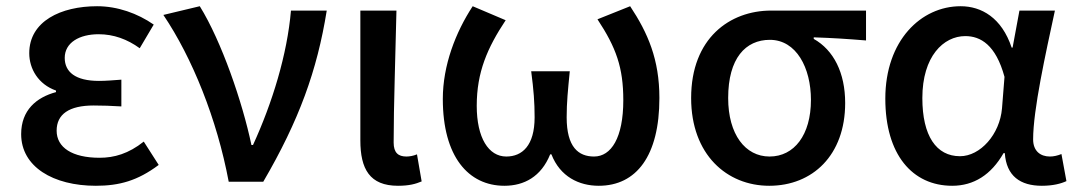

<svg xmlns="http://www.w3.org/2000/svg" viewBox="-20 -584 3459 617"><path d="M288 13C363 13 422 -3 490 -54L442 -129C393 -90 347 -77 300 -77C212 -77 162 -110 162 -164C162 -217 202 -245 281 -245C309 -245 338 -244 370 -242V-328C343 -326 320 -324 298 -324C222 -324 188 -353 188 -398C188 -447 235 -474 297 -474C345 -474 389 -458 429 -429L474 -505C422 -541 358 -564 292 -564C176 -564 74 -516 74 -413C74 -363 103 -313 160 -293V-288C97 -271 48 -230 48 -153C48 -48 151 13 288 13Z M715 0H826C941 -197 999 -357 1030 -550H915C903 -409 855 -253 793 -118H788C759 -256 692 -451 622 -564L505 -536C598 -398 677 -202 715 0Z M1259 13C1295 13 1316 7 1335 -1L1320 -88C1308 -83 1296 -81 1286 -81C1260 -81 1245 -93 1245 -126C1245 -246 1251 -407 1254 -550H1138V-133C1138 -41 1168 13 1259 13Z M1601 13C1664 13 1719 -16 1748 -88H1752C1780 -16 1841 13 1904 13C2025 13 2099 -83 2099 -269C2099 -393 2062 -478 2005 -564L1900 -522C1960 -431 1983 -367 1983 -262C1983 -141 1944 -81 1889 -81C1839 -81 1801 -111 1801 -207C1801 -255 1805 -294 1811 -355H1687C1695 -294 1698 -255 1698 -207C1698 -116 1658 -81 1607 -81C1550 -81 1512 -141 1512 -244C1512 -352 1546 -430 1605 -519L1499 -564C1444 -480 1403 -374 1403 -266C1403 -81 1485 13 1601 13Z M2452 13C2591 13 2696 -85 2696 -253C2696 -350 2659 -423 2595 -459V-464C2655 -462 2702 -459 2763 -454V-550H2458C2325 -550 2201 -461 2201 -269C2201 -87 2316 13 2452 13ZM2453 -81C2375 -81 2320 -152 2320 -269C2320 -397 2376 -456 2454 -456C2539 -456 2586 -366 2586 -263C2586 -150 2532 -81 2453 -81Z M3040 13C3109 13 3165 -22 3205 -92H3209C3214 -18 3259 13 3328 13C3364 13 3390 6 3407 -2L3391 -89C3379 -84 3366 -81 3354 -81C3323 -81 3300 -99 3300 -136C3300 -231 3340 -411 3370 -550H3256L3234 -431H3231C3199 -527 3134 -564 3067 -564C2940 -564 2825 -454 2825 -267C2825 -87 2912 13 3040 13ZM3065 -82C2989 -82 2944 -147 2944 -269C2944 -403 3012 -468 3082 -468C3131 -468 3180 -440 3208 -337L3200 -236C3193 -152 3130 -82 3065 -82Z"/></svg>

Font: Source Han Sans KR Medium
Style: Regular
Weight: 500
Designer: Ryoko NISHIZUKA (kana & ideographs); Paul D. Hunt (Latin, Greek & Cyrillic); Wenlong ZHANG (bopomofo); Sandoll Communica
Foundry: Adobe Systems Incorporated
Version: Version 1.001;PS 1.001;hotconv 1.0.78;makeotf.lib2.5.61930